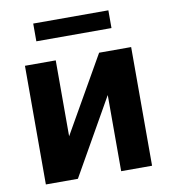

<svg xmlns="http://www.w3.org/2000/svg" viewBox="-80 -776 748 845"><g transform="rotate(-10 294.0 -353.5)"><path d="M388.3 -530.3H531.5V0H393.4V-340.3L200 0H56.9V-530.3H194.5V-191ZM460.8 -627.7H125V-707H460.8Z"/></g></svg>

Font: Pretendard Std Variable
Style: Regular
Weight: 400
Designer: Base glyphs from Inter by Rasmus Andersson; Hangeul glyphs from Noto Sans CJK(Source Han Sans) by Jang Soo-young and Kan
Foundry: Kil Hyung-jin
Version: Version 1.309;Glyphs 3.2 (3225)